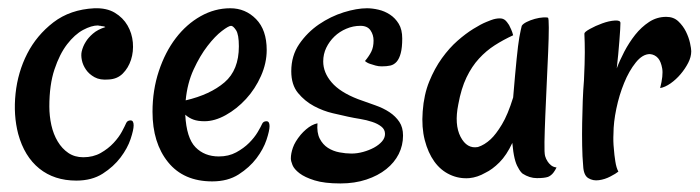

<svg xmlns="http://www.w3.org/2000/svg" viewBox="-20 -422 1669 458"><path d="M298.8 -123Q298.8 -112.3 291.5 -90.3Q284.2 -68.4 267.6 -46.4Q251 -24.4 225.1 -7.8Q199.2 8.8 162.1 8.8Q109.4 8.8 73.7 -20Q38.1 -48.8 23.4 -102.5Q11.7 -147.5 17.1 -198.7Q22.5 -250 44.9 -293.9Q67.4 -337.9 107.4 -368.7Q147.5 -399.4 205.1 -402.3Q234.4 -403.3 253.9 -391.6Q273.4 -379.9 284.2 -361.3Q294.9 -342.8 296.9 -320.8Q298.8 -298.8 292.5 -279.3Q286.1 -259.8 272.9 -246.6Q259.8 -233.4 239.3 -232.4Q218.8 -230.5 205.6 -237.8Q192.4 -245.1 185.1 -255.9Q177.7 -266.6 175.3 -278.3Q172.9 -290 174.8 -298.8Q177.7 -311.5 184.6 -322.3Q190.4 -332 201.7 -341.8Q212.9 -351.6 231.4 -357.4Q228.5 -359.4 225.6 -359.4Q222.7 -359.4 219.7 -360.4Q215.8 -360.4 213.9 -361.3Q198.2 -361.3 178.2 -350.6Q158.2 -339.8 140.1 -316.4Q122.1 -293 109.9 -256.3Q97.7 -219.7 97.7 -168Q97.7 -145.5 102.5 -123.5Q107.4 -101.6 117.7 -84.5Q127.9 -67.4 143.1 -57.1Q158.2 -46.9 178.7 -46.9Q202.1 -46.9 220.2 -57.1Q238.3 -67.4 251 -81.1Q263.7 -94.7 271 -108.4Q278.3 -122.1 281.2 -128.9Q284.2 -134.8 291.5 -134.8Q298.8 -134.8 298.8 -123Z M486.3 10.7Q418 10.7 380.9 -35.2Q343.8 -81.1 343.8 -155.3Q343.8 -207 358.9 -252.4Q374 -297.9 399.4 -331.1Q424.8 -364.3 458.5 -383.3Q492.2 -402.3 529.3 -402.3Q565.4 -402.3 590.8 -376.5Q616.2 -350.6 616.2 -302.7Q616.2 -271.5 602.5 -240.7Q588.9 -210 566.9 -186Q544.9 -162.1 518.6 -147.5Q492.2 -132.8 467.8 -132.8Q452.1 -132.8 441.4 -136.7Q430.7 -140.6 421.9 -148.4Q424.8 -92.8 446.3 -70.8Q467.8 -48.8 502 -48.8Q525.4 -48.8 543.5 -58.6Q561.5 -68.4 574.2 -81.1Q586.9 -93.8 594.7 -106.9Q602.5 -120.1 605.5 -127Q608.4 -132.8 615.7 -132.8Q623 -132.8 623 -121.1Q623 -110.4 615.7 -88.4Q608.4 -66.4 591.8 -44.4Q575.2 -22.5 549.3 -5.9Q523.4 10.7 486.3 10.7ZM531.2 -360.4Q525.4 -360.4 509.3 -348.1Q493.2 -335.9 475.1 -312.5Q457 -289.1 441.9 -256.3Q426.8 -223.6 422.9 -182.6Q481.4 -196.3 515.6 -225.6Q549.8 -254.9 549.8 -311.5Q549.8 -339.8 543 -350.1Q536.1 -360.4 531.2 -360.4Z M834 -185.5Q855.5 -177.7 875 -170.9Q894.5 -164.1 909.2 -154.3Q923.8 -144.5 932.6 -131.3Q941.4 -118.2 941.4 -98.6Q941.4 -75.2 931.2 -54.7Q920.9 -34.2 901.4 -18.6Q881.8 -2.9 854 6.3Q826.2 15.6 792 15.6Q753.9 15.6 730.5 8.3Q707 1 694.3 -8.8Q681.6 -18.6 677.7 -28.3Q673.8 -38.1 673.8 -43.9Q673.8 -55.7 678.7 -69.8Q683.6 -84 697.3 -100.6Q703.1 -107.4 710 -113.3Q723.6 -125 737.3 -127.9Q735.4 -105.5 742.7 -91.3Q750 -77.1 762.2 -69.3Q774.4 -61.5 789.6 -58.6Q804.7 -55.7 818.4 -55.7Q832 -55.7 846.2 -59.6Q860.4 -63.5 872.1 -69.8Q883.8 -76.2 891.1 -84.5Q898.4 -92.8 898.4 -102.5Q898.4 -113.3 889.6 -120.1Q880.9 -127 867.7 -131.3Q854.5 -135.7 839.4 -138.2Q824.2 -140.6 810.5 -143.6Q796.9 -146.5 773.9 -151.9Q751 -157.2 729 -168.9Q707 -180.7 690.9 -200.2Q674.8 -219.7 674.8 -252Q674.8 -289.1 693.8 -316.9Q712.9 -344.7 740.7 -363.8Q768.6 -382.8 799.8 -392.6Q831.1 -402.3 855.5 -402.3Q868.2 -402.3 882.8 -398.9Q897.5 -395.5 910.2 -387.2Q922.9 -378.9 931.2 -365.2Q939.5 -351.6 939.5 -330.1Q939.5 -308.6 936 -295.4Q932.6 -282.2 926.3 -274.9Q919.9 -267.6 911.1 -265.6Q902.3 -263.7 890.6 -263.7Q882.8 -263.7 876 -265.6Q870.1 -267.6 863.3 -269.5Q856.4 -271.5 850.6 -276.4Q860.4 -288.1 865.7 -298.8Q871.1 -309.6 871.1 -325.2Q871.1 -338.9 863.8 -349.6Q856.4 -360.4 839.8 -360.4Q822.3 -360.4 806.2 -353.5Q790 -346.7 777.8 -335Q765.6 -323.2 758.3 -308.1Q751 -293 751 -275.4Q751 -249 771 -225.6Q791 -202.1 834 -185.5Z M1280.3 -49.8Q1282.2 -43 1286.1 -37.1Q1289.1 -32.2 1294.4 -27.8Q1299.8 -23.4 1307.6 -22.5Q1300.8 -8.8 1293.9 -3.9Q1290 -1 1287.1 0Q1278.3 2.9 1260.7 2.9Q1243.2 2.9 1226.6 -7.8Q1220.7 -12.7 1215.8 -22.5Q1210.9 -30.3 1207.5 -44.4Q1204.1 -58.6 1202.1 -81.1Q1188.5 -51.8 1171.4 -34.7Q1154.3 -17.6 1137.7 -9.8Q1119.1 1 1099.6 2.9Q1075.2 4.9 1053.2 -5.4Q1031.2 -15.6 1016.1 -36.6Q1001 -57.6 993.2 -87.9Q985.4 -118.2 988.3 -156.2Q991.2 -196.3 1003.9 -227.5Q1016.6 -258.8 1034.2 -283.2Q1051.8 -307.6 1071.3 -324.7Q1090.8 -341.8 1108.9 -353Q1127 -364.3 1140.1 -369.6Q1153.3 -375 1157.2 -376Q1168 -378.9 1175.8 -377.9Q1183.6 -377 1189.5 -369.1Q1191.4 -366.2 1194.3 -362.3Q1196.3 -358.4 1199.2 -352.1Q1202.1 -345.7 1204.1 -337.9Q1180.7 -327.1 1160.2 -314Q1139.6 -300.8 1122.6 -282.2Q1105.5 -263.7 1092.8 -237.3Q1080.1 -210.9 1073.2 -172.9Q1063.5 -125 1078.6 -95.7Q1093.8 -66.4 1120.1 -71.3Q1135.7 -76.2 1150.4 -89.8Q1163.1 -101.6 1177.2 -125Q1191.4 -148.4 1204.1 -189.5Q1209 -248 1212.4 -281.7Q1215.8 -315.4 1218.8 -333Q1222.7 -353.5 1224.6 -360.4Q1227.5 -365.2 1236.3 -369.6Q1245.1 -374 1255.9 -377Q1266.6 -379.9 1275.4 -380.4Q1284.2 -380.9 1287.1 -379.9Q1289.1 -378.9 1289.1 -356Q1289.1 -333 1287.6 -298.3Q1286.1 -263.7 1284.2 -223.1Q1282.2 -182.6 1280.8 -146.5Q1279.3 -110.4 1278.8 -83.5Q1278.3 -56.6 1280.3 -49.8Z M1628.9 -299.8Q1628.9 -286.1 1621.6 -272Q1614.3 -257.8 1603.5 -245.1Q1592.8 -232.4 1579.6 -223.1Q1566.4 -213.9 1554.7 -211.9Q1562.5 -242.2 1559.6 -258.8Q1556.6 -275.4 1549.8 -283.2Q1542 -292 1530.3 -293Q1512.7 -293 1496.6 -272.9Q1480.5 -252.9 1468.8 -224.1Q1457 -195.3 1450.2 -162.6Q1443.4 -129.9 1443.4 -103.5Q1442.4 -85 1444.3 -67.4Q1445.3 -52.7 1447.8 -37.1Q1450.2 -21.5 1455.1 -12.7Q1449.2 -7.8 1436 -1Q1422.9 5.9 1408.7 7.8Q1394.5 9.8 1383.3 2.9Q1372.1 -3.9 1371.1 -26.4Q1369.1 -47.9 1368.7 -74.7Q1368.2 -101.6 1368.7 -128.4Q1369.1 -155.3 1370.1 -181.6Q1371.1 -208 1373 -230.5Q1375 -273.4 1375 -296.9Q1375 -320.3 1374 -341.8Q1374 -345.7 1387.2 -353Q1400.4 -360.4 1416.5 -366.2Q1432.6 -372.1 1446.3 -373Q1460 -374 1460 -367.2Q1460 -356.4 1457.5 -324.7Q1455.1 -293 1451.2 -258.8Q1458 -277.3 1469.2 -298.8Q1480.5 -320.3 1495.1 -338.9Q1509.8 -357.4 1528.3 -369.6Q1546.9 -381.8 1569.3 -381.8Q1586.9 -381.8 1598.1 -371.1Q1609.4 -360.4 1616.2 -346.7Q1623 -333 1626 -319.3Q1628.9 -305.7 1628.9 -299.8Z"/></svg>

Font: Rancho
Style: Regular
Weight: 400
Designer: Font Diner, Inc
Foundry: Font Diner, Inc
Version: Version 1.001